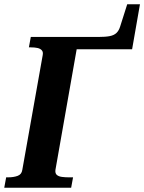

<svg xmlns="http://www.w3.org/2000/svg" viewBox="-42 -884 679 904"><path d="M580 -652H319L219 -84Q217 -68 225.5 -60.5Q234 -53 250 -51Q266 -49 283 -49H302L293 0H-22L-13 -49H-4Q22 -49 41 -56Q60 -63 63 -84L159 -624Q162 -639 155 -647Q148 -655 135 -658Q122 -661 103 -661H94L103 -710H421Q455 -710 475 -714Q495 -718 506.5 -729Q518 -740 524 -760L557 -864H617Z"/></svg>

Font: Roboto Serif 72pt SemiCondensed SemiBold
Style: Italic
Weight: 600
Width: 4
Italic angle: -10°
Designer: Greg Gazdowicz
Foundry: Commercial Type
Version: Version 1.008